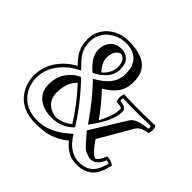

<svg xmlns="http://www.w3.org/2000/svg" viewBox="-175 -918 1156 1156"><g transform="rotate(45 403.0 -339.5)"><path d="M707 -130.9Q741.7 -130.9 766.1 -111.8Q760.3 -83 750.5 -56.4Q740.7 -29.8 723.4 -9.5Q706.1 10.7 679.4 22.9Q652.8 35.2 612.8 35.2Q571.8 33.7 555.7 26.1Q539.6 18.6 521.5 7.6Q503.4 -3.4 478 -34.2Q449.2 -12.7 424.3 0.7Q399.4 14.2 374 22Q348.6 29.8 321 32.5Q293.5 35.2 258.8 35.2Q220.7 35.2 190.2 26.6Q159.7 18.1 136.5 3.2Q113.3 -11.7 96.9 -31.5Q80.6 -51.3 70.1 -73.5Q59.6 -95.7 54.7 -119.4Q49.8 -143.1 49.8 -165Q49.8 -188 56.2 -217.3Q62.5 -246.6 79.1 -276.9Q95.7 -307.1 124.3 -336.7Q152.8 -366.2 196.8 -390.1Q178.2 -408.2 164.6 -425.8Q150.9 -443.4 141.8 -461.9Q132.8 -480.5 128.4 -501.5Q124 -522.5 124 -547.9Q124 -583 138.4 -613.5Q152.8 -644 177.7 -666.3Q202.6 -688.5 235.8 -701.2Q269 -713.9 307.1 -713.9Q405.8 -713.9 454.8 -677Q503.9 -640.1 503.9 -561Q503.9 -532.2 497.6 -509.3Q491.2 -486.3 478.3 -467Q465.3 -447.8 445.1 -430.7Q424.8 -413.6 397 -396Q458 -332 518.1 -248Q537.1 -284.7 549.6 -320.1Q562 -355.5 562 -385.3Q562 -388.7 561.3 -391.6Q560.5 -394.5 556.2 -396.5Q551.8 -398.4 542 -399.9Q532.2 -401.4 514.2 -402.8Q508.8 -418 508.8 -433.6Q508.8 -449.2 514.2 -466.8Q580.1 -463.9 647 -463.9Q713.9 -463.9 782.2 -466.8Q790 -454.1 790 -437.5Q790 -430.2 788.6 -421.9Q787.1 -413.6 783.2 -404.8Q725.6 -397.9 707 -366.2L584 -154.8Q630.9 -83.5 665 -69.8Q691.4 -83.5 707 -130.9ZM527.8 -422.9Q538.1 -421.4 547.9 -419.4Q557.6 -417.5 565.4 -413.6Q573.2 -409.7 577.9 -402.8Q582.5 -396 582.5 -384.3Q582.5 -342.3 557.9 -291Q533.2 -239.7 490.2 -184.1Q397.9 -317.4 315.9 -399.9Q345.2 -416 367.7 -433.3Q390.1 -450.7 405 -470Q419.9 -489.3 427.5 -511.7Q435.1 -534.2 435.1 -561Q435.1 -627.9 400.6 -660.9Q366.2 -693.8 307.1 -693.8Q273.4 -693.8 243.7 -682.4Q213.9 -670.9 191.9 -651.1Q169.9 -631.3 157 -604.7Q144 -578.1 144 -547.9Q144 -522 148.7 -502Q153.3 -481.9 163.8 -463.6Q174.3 -445.3 190.9 -426.8Q207.5 -408.2 231 -384.8Q182.6 -361.8 151.6 -333Q120.6 -304.2 102.3 -274.7Q84 -245.1 76.9 -216.6Q69.8 -188 69.8 -165Q69.8 -135.7 79.8 -104Q89.8 -72.3 112.1 -45.7Q134.3 -19 170.4 -2Q206.5 15.1 258.8 15.1Q362.8 15.1 467.8 -83Q482.4 -60.5 499 -40.5Q515.6 -20.5 541.3 -5.1Q566.9 10.3 584.2 12.7Q601.6 15.1 612.8 15.1Q643.6 15.1 665.5 6.3Q687.5 -2.4 702.6 -18.1Q717.8 -33.7 727.5 -55.9Q737.3 -78.1 744.1 -105Q736.8 -110.8 721.2 -110.8Q695.3 -46.9 648.9 -46.9Q638.2 -46.9 627 -50.3Q615.7 -53.7 602.1 -59.6Q588.4 -65.4 567.4 -88.1Q546.4 -110.8 509.8 -153.8L647.9 -377.9Q669.9 -414.1 763.2 -422.9Q766.1 -427.7 766.1 -433.6Q766.1 -439 763.2 -445.8Q729.5 -444.3 698.2 -443.8Q667 -443.4 637.7 -443.4Q607.9 -443.4 580.6 -443.8Q553.2 -444.3 527.8 -445.8Q525.4 -440.9 525.4 -434.6Q525.4 -427.7 527.8 -422.9ZM290 -423.8Q214.8 -484.9 214.8 -548.8Q214.8 -591.8 240.5 -620.8Q266.1 -649.9 312 -649.9Q346.2 -649.9 369.6 -627.4Q393.1 -605 393.1 -559.1Q393.1 -511.2 361.6 -476.6Q330.1 -441.9 290 -423.8ZM446.8 -117.2Q392.1 -58.1 304.2 -58.1Q236.8 -58.1 193.8 -92Q150.9 -126 150.9 -189Q150.9 -250 182.4 -294.9Q213.9 -339.8 258.8 -356.9Q373 -237.8 446.8 -117.2ZM323.2 -78.1Q378.9 -83 420.9 -120.1Q355 -226.1 269 -317.9Q220.2 -273.9 220.2 -189Q220.2 -139.2 248.5 -111.1Q276.9 -83 323.2 -78.1ZM373 -559.1Q373 -616.2 329.1 -627Q307.1 -620.1 295.7 -599.1Q284.2 -578.1 284.2 -548.8Q284.2 -505.9 325.2 -462.9Q373 -502.9 373 -559.1Z"/></g></svg>

Font: Jacques Francois Shadow
Style: Regular
Weight: 400
Designer: Alexei Vanyashin, Nikita Kanarev (i@xarsok.ru)
Foundry: Cyreal (www.cyreal.org)
Version: Version 1.003